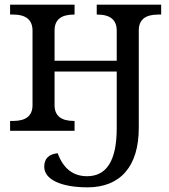

<svg xmlns="http://www.w3.org/2000/svg" viewBox="-20 -556 719 816"><path d="M665 -536.1H391.1V-494.1H394C448.7 -494.1 476.1 -471.2 476.1 -425.8V-297.9H211.9V-426.8C211.9 -471.7 239.3 -494.1 293.9 -494.1H296.9V-536.1H22.9V-494.1H36.1C90.8 -494.1 118.2 -471.2 118.2 -425.8V-108.9C118.2 -64.5 90.8 -42 36.1 -42H22.9V0H296.9V-42H293.9C239.3 -42 211.9 -64.5 211.9 -108.9V-252H476.1V-11.2C476.1 125 434.1 192.9 350.1 192.9C290.5 192.9 249 160.2 225.1 95.2C187 99.1 168 118.2 168 152.8C168 205.6 237.3 240.2 352.1 240.2C491.2 240.2 569.8 151.4 569.8 -12.2V-426.8C569.8 -471.7 597.2 -494.1 651.9 -494.1H665Z"/></svg>

Font: The Erased English
Style: Regular
Weight: 400
Designer: Monotype Design team + ligartures altered by 180 Amsterdam
Foundry: Monotype Imaging Inc.
Version: Version 1.030;Glyphs 3.1.2 (3151)